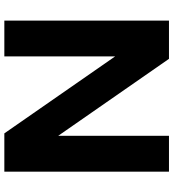

<svg xmlns="http://www.w3.org/2000/svg" viewBox="22 -802 780 863"><g transform="rotate(90 411.5 -370.0)"><path d="M590 -740H751V0H579L233 -498V0H72V-740H244L590 -242Z"/></g></svg>

Font: Encode Sans Semi Expanded
Style: Bold
Weight: 700
Width: 6
Designer: Multiple Designers
Foundry: Impallari Type
Version: Version 2.000